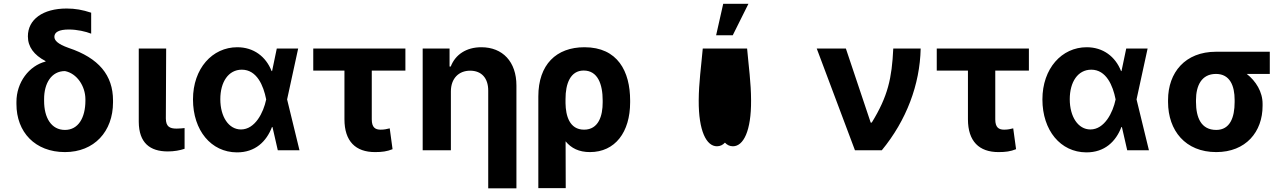

<svg xmlns="http://www.w3.org/2000/svg" viewBox="-20 -806 6894 1030"><path d="M129.6 -610.8C129.6 -554.7 162.3 -511 223.7 -478.7L224.8 -475.9C136 -453.5 67.8 -364 68.2 -258.5V-248.6C67.8 -96.9 168.7 9.9 328.5 9.9C485.4 9.9 586.3 -100.5 586.3 -257.1V-267C586.3 -402 510.3 -494.7 348 -549C288.7 -570 271.7 -589.5 271.7 -608.7C271.7 -633.5 296.5 -647.7 349.4 -647.7C394.2 -647.7 440.7 -636.7 469.1 -625.4V-737.9C422.6 -753.2 383.5 -760.3 337.7 -760.3C209.5 -760.3 129.3 -701.3 129.6 -610.8ZM216.6 -273.8C216.3 -359.4 256 -424.7 328.5 -424.7C392.8 -412.3 437.9 -343.8 438.2 -273.8V-265.6C437.9 -174.4 400.2 -109 328.5 -109C255 -109 216.3 -174.7 216.6 -265.6Z M724.4 -545.5V-152.7C725.1 -39.1 784.8 6.4 880.3 6.4C914.1 6.4 945.3 0.7 970.2 -7.8V-119C959.2 -117.9 946 -116.1 927.2 -116.1C889.9 -116.1 870 -127.1 869.7 -170.8L871.4 -545.5Z M1250.4 11.4C1349.1 12.1 1409.4 -46.9 1438.9 -124.3H1441.8L1470.2 0H1586.6L1520.2 -272.7L1579.5 -545.5H1464.8L1439.6 -424.7H1437.1C1406.6 -502.5 1340.9 -552.6 1252.8 -552.6C1119 -552.6 1015.3 -438.6 1015.3 -272.7C1015.3 -105.8 1112.9 10.7 1250.4 11.4ZM1408 -272.7 1407.7 -271.3C1393.5 -202.8 1348.7 -111.5 1272.7 -111.5C1206.7 -111.5 1161.9 -180 1161.9 -273.8C1161.9 -366.1 1205.3 -432.2 1277.3 -432.2C1358.3 -432.2 1393.5 -345.9 1407.7 -274.1Z M2154.8 -545.5H1660.5V-427.2H1827.8V-166.2C1827.8 -47.6 1888.1 9.9 1991.8 9.9C2029.8 9.9 2055.8 6.4 2085.9 -5.7L2070.7 -117.5C2055 -114 2043.7 -110.4 2021.7 -110.4C1992.9 -110.4 1974.4 -122.5 1974.4 -165.5V-427.2H2154.8Z M2398.8 -315.3C2398.8 -385.7 2441.4 -426.8 2502.1 -426.8C2563.2 -426.8 2599.1 -387.1 2599.1 -320.3V204.5H2750.4V-347.3C2750.4 -474.8 2676.5 -552.6 2562.1 -552.6C2481.5 -552.6 2422.6 -513.1 2398.1 -449.2H2391.7V-545.5H2247.5V0H2398.8Z M2867.9 203.1H3014.9L3014.2 -47.9C3044.4 -11 3085.9 9.9 3144.9 9.9C3279.5 9.9 3360.4 -96.6 3360.4 -257.1V-267C3360.4 -422.6 3294 -552.6 3115.4 -552.6C2964.1 -552.6 2867.9 -459.5 2867.9 -288.4ZM3013.8 -251.8V-274.5C3013.5 -357.2 3040.1 -427.6 3111.2 -427.6C3187.1 -427.6 3213.1 -353.7 3213.1 -267V-257.1C3213.4 -185.4 3191.4 -110.4 3113.3 -110.4C3034.4 -110.4 3014.9 -186.4 3013.8 -251.8Z M3750 -545.5C3741.5 -448.5 3729 -364 3728.3 -267.8C3727.3 -103 3769.9 -21.3 3826 -21.3C3843 -21.3 3857.2 -28.1 3869 -40.8C3880.7 -28.1 3894.9 -21.3 3911.9 -21.3C3968 -21.3 4010.3 -103 4009.2 -267.8C4008.9 -364 3996.4 -448.5 3987.9 -545.5ZM3821.7 -616.8H3910.9L3995 -785.5H3859.7Z M4566.4 0H4710.6C4842.7 -160.2 4915.1 -353 4919 -545.5H4772C4764.6 -386.4 4743.3 -289.4 4656.6 -148.4H4650.9L4517.8 -545.5H4361.5Z M5499.6 -545.5H5005.3V-427.2H5172.6V-166.2C5172.6 -47.6 5233 9.9 5336.6 9.9C5374.6 9.9 5400.6 6.4 5430.8 -5.7L5415.5 -117.5C5399.9 -114 5388.5 -110.4 5366.5 -110.4C5337.7 -110.4 5319.2 -122.5 5319.2 -165.5V-427.2H5499.6Z M5807.2 11.4C5905.9 12.1 5966.3 -46.9 5995.7 -124.3H5998.6L6027 0H6143.5L6077.1 -272.7L6136.4 -545.5H6021.7L5996.4 -424.7H5994C5963.4 -502.5 5897.7 -552.6 5809.7 -552.6C5675.8 -552.6 5572.1 -438.6 5572.1 -272.7C5572.1 -105.8 5669.7 10.7 5807.2 11.4ZM5964.8 -272.7 5964.5 -271.3C5950.3 -202.8 5905.5 -111.5 5829.5 -111.5C5763.5 -111.5 5718.8 -180 5718.8 -273.8C5718.8 -366.1 5762.1 -432.2 5834.2 -432.2C5915.1 -432.2 5950.3 -345.9 5964.5 -274.1Z M6246.1 -258.5C6246.4 -105.8 6338.8 9.9 6504.6 9.9C6663.4 9.9 6753.6 -98.7 6753.2 -238.6V-248.6C6753.6 -313.2 6717 -371.4 6668.3 -409.4H6791.9V-528.4H6503.2C6337.7 -528.4 6246.4 -416.9 6246.1 -269.9ZM6396 -269.9C6396.3 -345.2 6424.7 -409.4 6503.2 -409.4C6578.5 -409.4 6603.3 -345.2 6603.3 -269.9V-258.5C6603.3 -175.8 6578.5 -109 6504.6 -109C6422.9 -109 6396.3 -175.8 6396 -258.5Z"/></svg>

Font: Karasuma Gothic
Style: Bold
Weight: 700
Designer: Rasmus Andersson / Ryoko Nishizuka
Foundry: Genbu
Version: Version 1.00